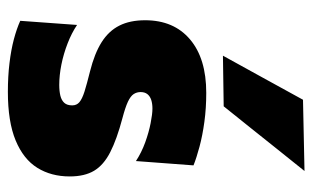

<svg xmlns="http://www.w3.org/2000/svg" viewBox="-180 -636 831 512"><g transform="rotate(90 236.0 -380.5)"><path d="M225.5 14.5Q184 14.5 148.8 10.2Q113.5 6 85.2 -1.5Q57 -9 36 -18.5L47 -170Q68.5 -155.5 96.2 -144.8Q124 -134 152.8 -128.2Q181.5 -122.5 207 -122.5Q223.5 -122.5 235.8 -125.5Q248 -128.5 254.8 -136Q261.5 -143.5 261.5 -157Q261.5 -169 253 -176.2Q244.5 -183.5 224.8 -189.8Q205 -196 171 -204.5Q123 -216.5 93 -235.5Q63 -254.5 48.8 -282.8Q34.5 -311 34.5 -351.5Q34.5 -428 85.5 -471.2Q136.5 -514.5 228 -514.5Q269 -514.5 305.5 -509.5Q342 -504.5 371.8 -496.5Q401.5 -488.5 421.5 -480.5L410 -327Q387 -342 360 -351.8Q333 -361.5 308.8 -366.2Q284.5 -371 270 -371Q257 -371 247 -367.8Q237 -364.5 231.5 -357.5Q226 -350.5 226 -339.5Q226 -329 231.5 -320.8Q237 -312.5 252 -305.5Q267 -298.5 295.5 -291Q352 -276 386.2 -258.5Q420.5 -241 435.8 -215.5Q451 -190 451 -150.5Q451 -101 428 -64Q405 -27 355 -6.2Q305 14.5 225.5 14.5ZM129 -559Q158.5 -613 188 -666Q217.5 -719 246.5 -772.5L436.5 -776.5Q406.5 -739 377.2 -702.5Q348 -666 320 -630.8Q292 -595.5 264 -561Z"/></g></svg>

Font: Commissioner Thin ExtraBold
Style: Regular
Weight: 800
Version: Version 1.000